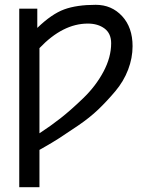

<svg xmlns="http://www.w3.org/2000/svg" viewBox="-20 -560 601 798"><path d="M144 -360V-6Q190 -36 231.5 -68.5Q273 -101 325.5 -151.5Q378 -202 410 -262Q442 -322 442 -380Q442 -421 414.5 -441.5Q387 -462 345 -462Q241 -462 144 -360ZM144 63V218H60V-524H135V-444Q195 -502 247 -521Q299 -540 378 -540Q444 -540 487.5 -493Q531 -446 531 -368Q531 -319 512.5 -270.5Q494 -222 459 -180.5Q424 -139 388.5 -105Q353 -71 304.5 -38Q256 -5 226.5 14Q197 33 158 55Q148 61 144 63Z"/></svg>

Font: ColatingCofangSans
Style: Regular
Weight: 400
Foundry: GNU
Version: Version 412.227;June 27, 2022;FontCreator 11.0.0.2412 32-bit